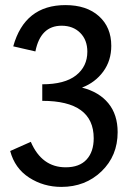

<svg xmlns="http://www.w3.org/2000/svg" viewBox="-20 -445 507 754"><path d="M302 -101Q369 -84 405.5 -39.5Q442 5 442 74Q442 167 378.5 228Q315 289 221 289Q151 289 94.5 252.5Q38 216 20 148L101 112Q144 212 238 212Q292 212 320 181.5Q348 151 348 98Q348 -49 146 -49V-114Q234 -114 278.5 -149Q323 -184 323 -242Q323 -288 295 -316Q267 -344 222 -344Q139 -344 119 -243L32 -263Q77 -425 237 -425Q320 -425 368.5 -381.5Q417 -338 417 -265Q417 -207 385.5 -164Q354 -121 302 -101Z"/></svg>

Font: EauTestInfant Semibold
Style: Italic
Weight: 600
Italic angle: -12°
Designer: Christian Thalmann (Catharsis Fonts)
Version: Version 0.001;PS 000.001;hotconv 1.0.88;makeotf.lib2.5.64775